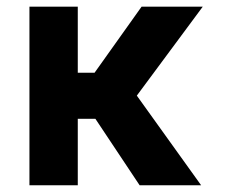

<svg xmlns="http://www.w3.org/2000/svg" viewBox="-20 -550 685 570"><path d="M210.9 -334H260.7L400.4 -530.3H582L386.2 -266.1L577.1 0H394.5L263.2 -197.3H210.9V0H67.4V-530.3H210.9Z"/></svg>

Font: Pretendard GOV
Style: Bold
Weight: 700
Designer: Base glyphs from Inter by Rasmus Andersson; Hangeul glyphs from Noto Sans CJK(Source Han Sans) by Jang Soo-young and Kan
Foundry: Kil Hyung-jin
Version: Version 1.309